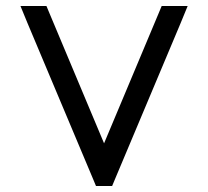

<svg xmlns="http://www.w3.org/2000/svg" viewBox="-20 -603 697 643"><path d="M71.5 -527 291.5 -4 301.5 20H355.5L365.5 -4L585.5 -527L608.5 -583H521.5L511.5 -559L328.5 -123L145.5 -559L135.5 -583H48.5Z"/></svg>

Font: Nordica Advanced
Style: Regular
Weight: 300
Version: Version 1.07